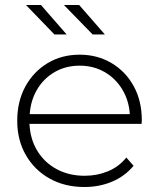

<svg xmlns="http://www.w3.org/2000/svg" viewBox="-20 -745 637 769"><path d="M318 4Q239 4 178.5 -30Q118 -64 83.5 -124Q49 -184 49 -261Q49 -339 81.5 -398.5Q114 -458 170.5 -492Q227 -526 299 -526Q370 -526 426.5 -492.5Q483 -459 515.5 -400Q548 -341 548 -263Q548 -260 547.5 -256Q547 -252 547 -249H98Q101 -187 130 -140Q159 -93 208 -67Q257 -41 319 -41Q369 -41 412.5 -59Q456 -77 486 -114L515 -81Q480 -39 429 -17.5Q378 4 318 4ZM99 -288H500Q496 -344 469 -388Q442 -432 398 -457Q354 -482 299 -482Q244 -482 200 -457Q156 -432 129.5 -388Q103 -344 99 -288ZM198 -607 84 -725H144L247 -607ZM351 -607 236 -725H297L400 -607Z"/></svg>

Font: Montserrat Light
Style: Regular
Weight: 300
Designer: Julieta Ulanovsky
Foundry: Julieta Ulanovsky
Version: Version 9.000; ttfautohint (v1.8.4.7-5d5b)